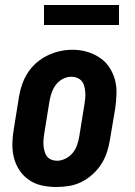

<svg xmlns="http://www.w3.org/2000/svg" viewBox="-20 -740 540 768"><path d="M205 8Q176 8 148 2Q120 -4 97 -19.5Q74 -35 58.5 -58Q43 -81 36 -108Q29 -135 29.5 -164.5Q30 -194 35 -223L56 -353Q60 -378 68.5 -402.5Q77 -427 91.5 -449.5Q106 -472 126.5 -489.5Q147 -507 171 -518.5Q195 -530 220 -535.5Q245 -541 271 -541Q300 -541 327.5 -533Q355 -525 378 -510Q401 -495 416.5 -472Q432 -449 439.5 -422Q447 -395 446 -365.5Q445 -336 441 -307L419 -177Q415 -152 406.5 -127.5Q398 -103 383.5 -81Q369 -59 348.5 -41Q328 -23 304.5 -11.5Q281 0 255.5 4Q230 8 205 8ZM208 -97Q225 -97 242 -105.5Q259 -114 270.5 -128Q282 -142 288 -159Q294 -176 297 -194L318 -324Q320 -336 321 -348Q322 -360 321 -372Q320 -384 317 -395.5Q314 -407 307 -415.5Q300 -424 289 -428.5Q278 -433 266 -433Q248 -433 231.5 -424.5Q215 -416 204 -401.5Q193 -387 187 -370Q181 -353 178 -336L157 -206Q155 -194 154 -182Q153 -170 154 -158.5Q155 -147 158 -135.5Q161 -124 167.5 -115Q174 -106 185 -101.5Q196 -97 208 -97ZM156 -640V-720H456V-640Z"/></svg>

Font: Iosevka Slab Extrabold Oblique
Style: Regular
Weight: 800
Italic angle: -9°
Monospace: yes
Designer: Belleve Invis
Foundry: Belleve Invis
Version: Version 11.1.1; ttfautohint (v1.8.3)